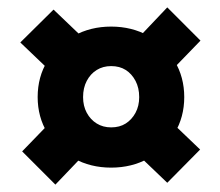

<svg xmlns="http://www.w3.org/2000/svg" viewBox="-20 -567 597 520"><path d="M82 -304Q82 -359 108.5 -402Q135 -445 180 -470Q225 -495 281 -495Q337 -495 382 -470Q427 -445 453 -401.5Q479 -358 479 -304Q479 -250 453 -206.5Q427 -163 382 -138Q337 -113 281 -113Q225 -113 180 -138Q135 -163 108.5 -206.5Q82 -250 82 -304ZM130 -67 40 -157 129 -249 217 -158ZM124 -367 35 -452 125 -541 215 -455ZM357 -304Q357 -329 347 -348Q337 -367 320.5 -377.5Q304 -388 281 -388Q259 -388 242 -377.5Q225 -367 215 -348Q205 -329 205 -304Q205 -280 215 -261.5Q225 -243 242 -232.5Q259 -222 281 -222Q304 -222 320.5 -232.5Q337 -243 347 -261.5Q357 -280 357 -304ZM433 -72 342 -159 430 -250 522 -162ZM431 -362 342 -451 433 -547 523 -457Z"/></svg>

Font: Our Lexend SemiBold
Style: Regular
Weight: 600
Designer: Bonnie Shaver-Troup, Thomas Jockin
Foundry: Lexend
Version: Version 1.007